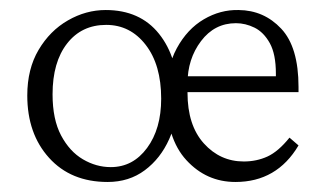

<svg xmlns="http://www.w3.org/2000/svg" viewBox="-20 -359 650 385"><path d="M195.8 5.9Q122.1 5.9 78.4 -42.5Q34.7 -90.8 34.7 -167.5Q34.7 -220.7 57.4 -259Q80.1 -297.4 116.2 -318.1Q152.3 -338.9 191.9 -338.9Q260.7 -338.9 298.8 -291.3Q336.9 -243.7 336.9 -166.5Q336.9 -119.1 319.3 -80.1Q301.8 -41 270.3 -17.6Q238.8 5.9 195.8 5.9ZM202.1 -23.9Q246.6 -23.9 274.9 -62.3Q303.2 -100.6 303.2 -161.1Q303.2 -229 272.2 -269Q241.2 -309.1 192.9 -309.1Q143.6 -309.1 114.5 -271.7Q85.4 -234.4 85.4 -169.9Q85.4 -119.6 102.5 -87.4Q119.6 -55.2 146.2 -39.6Q172.9 -23.9 202.1 -23.9ZM452.1 5.9Q394 5.9 353.8 -37.8Q313.5 -81.5 313.5 -166.5Q313.5 -223.6 334.5 -262.2Q355.5 -300.8 388.7 -320.3Q421.9 -339.8 458.5 -338.9Q509.3 -338.4 543.9 -301.5Q578.6 -264.6 578.6 -184.6V-174.3H347.2V-206.1H541.5L533.2 -199.7V-211.4Q533.2 -250.5 521 -272.5Q508.8 -294.4 490.5 -303.5Q472.2 -312.5 453.1 -312.5Q410.2 -312.5 383.1 -276.6Q356 -240.7 356 -191.9V-172.9Q356 -107.9 388.7 -71.5Q421.4 -35.2 468.8 -35.2Q494.6 -35.2 516.4 -45.2Q538.1 -55.2 560.5 -83L578.6 -67.4Q535.2 5.9 452.1 5.9Z"/></svg>

Font: Lateef ExtraLight
Style: Regular
Weight: 200
Designer: SIL International
Foundry: SIL International
Version: Version 4.200